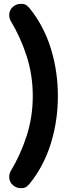

<svg xmlns="http://www.w3.org/2000/svg" viewBox="-20 -808 352 1002"><path d="M28 -729Q28 -755 46.5 -771.5Q65 -788 88 -788Q108 -788 117.5 -781Q127 -774 136 -763Q209 -672 245.5 -554.5Q282 -437 282 -307Q282 -177 245.5 -59.5Q209 58 136 149Q127 160 117.5 167Q108 174 88 174Q65 174 46.5 157.5Q28 141 28 115Q28 98 37 83Q88 -2 119.5 -100Q151 -198 151 -307Q151 -416 119.5 -514Q88 -612 37 -697Q28 -712 28 -729Z"/></svg>

Font: Varela Round Precious
Style: Bold
Weight: 700
Version: Version 1.000